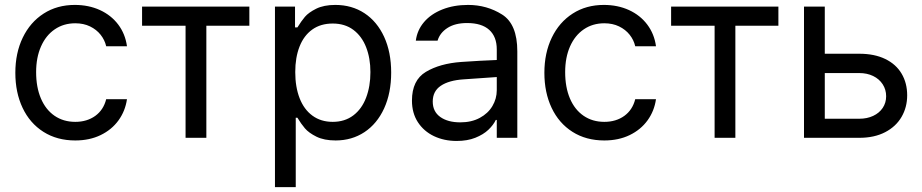

<svg xmlns="http://www.w3.org/2000/svg" viewBox="-20 -557 3728 776"><path d="M42 -262.7Q42 -342.8 72 -405Q102.1 -467.3 156.5 -502.2Q210.9 -537.1 282.2 -537.1Q338.4 -537.1 383.8 -516.4Q429.2 -495.6 457.8 -457.8Q486.3 -419.9 493.2 -370.1H409.2Q403.3 -395.5 386.7 -416.5Q370.1 -437.5 344 -450.2Q317.9 -462.9 284.2 -462.9Q237.3 -462.9 201.4 -438.5Q165.5 -414.1 145.8 -369.4Q126 -324.7 126 -265.6Q126 -204.6 145.3 -159.2Q164.6 -113.8 200.4 -89.1Q236.3 -64.5 284.2 -64.5Q331.5 -64.5 365 -88.6Q398.4 -112.8 409.2 -156.2H493.2Q486.3 -108.4 459 -70.6Q431.6 -32.7 386.7 -11Q341.8 10.7 284.2 10.7Q210.4 10.7 155.5 -24.2Q100.6 -59.1 71.3 -121.1Q42 -183.1 42 -262.7Z M554.2 -530.3H987.8V-453.1H814V0H730V-453.1H554.2Z M1091.3 -530.3H1172.4V-446.3H1182.1Q1197.8 -471.7 1212.4 -489Q1227.1 -506.3 1257.8 -521.7Q1288.6 -537.1 1335.4 -537.1Q1401.9 -537.1 1452.9 -503.7Q1503.9 -470.2 1532.5 -408.2Q1561 -346.2 1561 -263.7Q1561 -181.2 1532.5 -118.9Q1503.9 -56.6 1452.9 -22.9Q1401.9 10.7 1336.4 10.7Q1290 10.7 1259 -4.6Q1228 -20 1212.4 -38.3Q1196.8 -56.6 1182.1 -81.1H1175.3V199.2H1091.3ZM1324.7 -64.5Q1373.5 -64.5 1408 -90.6Q1442.4 -116.7 1459.7 -162.4Q1477.1 -208 1477.1 -265.6Q1477.1 -321.8 1459.7 -366.2Q1442.4 -410.6 1408.2 -436.3Q1374 -461.9 1324.7 -461.9Q1275.9 -461.9 1241.9 -437.5Q1208 -413.1 1190.7 -368.9Q1173.3 -324.7 1173.3 -265.6Q1173.3 -205.6 1190.9 -160.2Q1208.5 -114.7 1242.7 -89.6Q1276.9 -64.5 1324.7 -64.5Z M1844.2 -306.6Q1877.4 -309.1 1918.7 -311.3Q1960 -313.5 1987.8 -314.5V-357.4Q1987.8 -408.7 1957.3 -436.3Q1926.8 -463.9 1867.7 -463.9Q1819.3 -463.9 1788.6 -444.1Q1757.8 -424.3 1748.5 -392.6H1660.6Q1666 -435.1 1693.8 -467.8Q1721.7 -500.5 1767.8 -518.8Q1814 -537.1 1871.6 -537.1Q1947.8 -537.1 2009.3 -498.3Q2070.8 -459.5 2070.8 -349.6V0H1987.8V-72.3H1983.9Q1974.1 -51.8 1953.9 -32.5Q1933.6 -13.2 1901.1 -0.2Q1868.7 12.7 1825.7 12.7Q1774.9 12.7 1733.9 -6.8Q1692.9 -26.4 1668.9 -63.2Q1645 -100.1 1645 -150.4Q1645 -232.9 1701.4 -266.6Q1757.8 -300.3 1844.2 -306.6ZM1840.3 -62.5Q1885.7 -62.5 1919.2 -80.6Q1952.6 -98.6 1970.2 -128.4Q1987.8 -158.2 1987.8 -192.4V-245.6L1854 -236.3Q1794.4 -232.4 1761.7 -210.4Q1729 -188.5 1729 -146.5Q1729 -106 1759.5 -84.2Q1790 -62.5 1840.3 -62.5Z M2180.2 -262.7Q2180.2 -342.8 2210.2 -405Q2240.2 -467.3 2294.7 -502.2Q2349.1 -537.1 2420.4 -537.1Q2476.6 -537.1 2522 -516.4Q2567.4 -495.6 2595.9 -457.8Q2624.5 -419.9 2631.3 -370.1H2547.4Q2541.5 -395.5 2524.9 -416.5Q2508.3 -437.5 2482.2 -450.2Q2456.1 -462.9 2422.4 -462.9Q2375.5 -462.9 2339.6 -438.5Q2303.7 -414.1 2283.9 -369.4Q2264.2 -324.7 2264.2 -265.6Q2264.2 -204.6 2283.4 -159.2Q2302.7 -113.8 2338.6 -89.1Q2374.5 -64.5 2422.4 -64.5Q2469.7 -64.5 2503.2 -88.6Q2536.6 -112.8 2547.4 -156.2H2631.3Q2624.5 -108.4 2597.2 -70.6Q2569.8 -32.7 2524.9 -11Q2480 10.7 2422.4 10.7Q2348.6 10.7 2293.7 -24.2Q2238.8 -59.1 2209.5 -121.1Q2180.2 -183.1 2180.2 -262.7Z M2692.4 -530.3H3126V-453.1H2952.1V0H2868.2V-453.1H2692.4Z M3646.5 -171.9Q3646.5 -123.5 3623.8 -84.5Q3601.1 -45.4 3557.4 -22.7Q3513.7 0 3453.1 0H3229.5V-530.3H3313.5V-339.8H3453.1Q3514.2 -339.8 3557.9 -318.6Q3601.6 -297.4 3624 -259.3Q3646.5 -221.2 3646.5 -171.9ZM3453.1 -77.1Q3484.4 -77.1 3509 -88.6Q3533.7 -100.1 3547.6 -120.8Q3561.5 -141.6 3561.5 -168Q3561.5 -194.8 3547.6 -216.3Q3533.7 -237.8 3509 -249.8Q3484.4 -261.7 3453.1 -261.7H3313.5V-77.1Z"/></svg>

Font: Pretendard GOV
Style: Regular
Weight: 400
Designer: Base glyphs from Inter by Rasmus Andersson; Hangeul glyphs from Noto Sans CJK(Source Han Sans) by Jang Soo-young and Kan
Foundry: Kil Hyung-jin
Version: Version 1.309